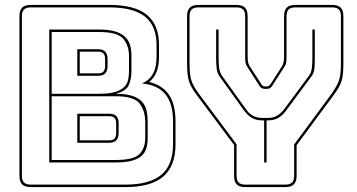

<svg xmlns="http://www.w3.org/2000/svg" viewBox="-20 -750 1450 780"><path d="M105 10Q81 10 70 -1Q59 -12 59 -36V-684Q59 -708 70 -719Q81 -730 105 -730H424Q528 -730 577 -689.5Q626 -649 626 -567V-519Q626 -483 616 -458Q606 -433 586 -417Q640 -404 666.5 -365Q693 -326 693 -256V-164Q693 -76 643.5 -33Q594 10 489 10ZM489 0Q588 0 635.5 -40Q683 -80 683 -164V-256Q683 -329 652 -367Q621 -405 557 -411Q587 -424 601.5 -450.5Q616 -477 616 -519V-567Q616 -645 569 -682.5Q522 -720 424 -720H105Q86 -720 77.5 -711.5Q69 -703 69 -684V-36Q69 -17 77.5 -8.5Q86 0 105 0ZM449 -90H180V-630H383Q424 -630 450 -621.5Q476 -613 490 -598.5Q504 -584 509 -565Q514 -546 514 -524V-460Q514 -430 503.5 -405Q493 -380 450 -369Q491 -369 517 -360.5Q543 -352 557 -336.5Q571 -321 575.5 -300Q580 -279 580 -254V-190Q580 -168 575 -149.5Q570 -131 556.5 -118Q543 -105 517 -97.5Q491 -90 449 -90ZM383 -620H190V-369H383Q424 -369 448 -376.5Q472 -384 484.5 -396.5Q497 -409 500.5 -425.5Q504 -442 504 -460V-524Q504 -564 481 -592Q458 -620 383 -620ZM294 -550H379Q398 -550 407.5 -540Q417 -530 417 -510V-482Q417 -462 407.5 -452Q398 -442 379 -442H294ZM379 -540H304V-452H379Q394 -452 400.5 -459.5Q407 -467 407 -482V-510Q407 -525 400.5 -532.5Q394 -540 379 -540ZM450 -359H190V-100H449Q524 -100 547 -124.5Q570 -149 570 -190V-254Q570 -299 547.5 -329Q525 -359 450 -359ZM294 -288H424Q443 -288 452.5 -278.5Q462 -269 462 -249V-210Q462 -190 452.5 -180Q443 -170 424 -170H294ZM424 -278H304V-180H424Q439 -180 445.5 -187.5Q452 -195 452 -210V-249Q452 -264 445 -271Q438 -278 424 -278Z M977 10Q952 10 941.5 -1Q931 -12 931 -36V-161L780 -363Q756 -395 748 -419Q740 -443 740 -492V-684Q740 -708 751 -719Q762 -730 786 -730H940Q964 -730 975 -719Q986 -708 986 -684V-520Q986 -511 987 -502Q988 -493 993 -483L1040 -411Q1043 -405 1046.5 -402Q1050 -399 1055 -399H1065Q1070 -399 1073.5 -402Q1077 -405 1081 -411L1127 -483Q1132 -493 1133 -502Q1134 -511 1134 -520V-684Q1134 -708 1145 -719Q1156 -730 1180 -730H1329Q1353 -730 1364 -719Q1375 -708 1375 -684V-492Q1375 -443 1367 -419Q1359 -395 1335 -363L1185 -160V-36Q1185 -12 1174 -1Q1163 10 1139 10ZM1139 0Q1158 0 1166.5 -8.5Q1175 -17 1175 -36V-163L1327 -369Q1349 -400 1357 -423Q1365 -446 1365 -492V-684Q1365 -703 1356.5 -711.5Q1348 -720 1329 -720H1180Q1161 -720 1152.5 -711.5Q1144 -703 1144 -684V-520Q1144 -510 1143 -499Q1142 -488 1135 -478L1089 -406Q1084 -397 1078.5 -393Q1073 -389 1065 -389H1055Q1047 -389 1041.5 -393Q1036 -397 1031 -406L985 -478Q978 -488 977 -499Q976 -510 976 -520V-684Q976 -703 967.5 -711.5Q959 -720 940 -720H786Q767 -720 758.5 -711.5Q750 -703 750 -684V-492Q750 -446 757.5 -423Q765 -400 788 -369L941 -164V-36Q941 -17 949.5 -8.5Q958 0 977 0ZM1070 -261H1063V-90H1053V-261H1043Q1021 -261 1003.5 -271Q986 -281 970 -303L873 -438Q862 -453 860 -473Q858 -493 858 -515V-630H868V-515Q868 -494 870 -475.5Q872 -457 882 -442L979 -307Q992 -287 1009 -279Q1026 -271 1043 -271H1070Q1089 -271 1104.5 -279.5Q1120 -288 1135 -307L1235 -442Q1245 -455 1247 -474.5Q1249 -494 1249 -515V-630H1259V-515Q1259 -493 1257.5 -473.5Q1256 -454 1244 -438L1144 -303Q1128 -281 1110.5 -271Q1093 -261 1070 -261Z"/></svg>

Font: Bungee Outline
Style: Regular
Weight: 400
Designer: David Jonathan Ross
Foundry: David Jonathan Ross
Version: Version 1.001;PS 1.0;hotconv 1.0.72;makeotf.lib2.5.5900